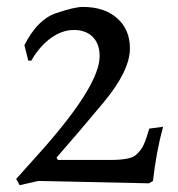

<svg xmlns="http://www.w3.org/2000/svg" viewBox="-20 -525 515 557"><path d="M269 -361.8Q269 -397.9 249 -418Q229 -438 194.3 -438Q159.7 -438 127 -414.1Q94.2 -390.1 70.8 -349.1H62L50.8 -394Q88.4 -468.3 142.1 -486.6Q195.8 -504.9 220.2 -504.9Q283.2 -504.9 320.1 -471.9Q356.9 -439 356.9 -384.8Q356.9 -319.8 281 -228.5Q205.1 -137.2 144 -67.9L147.9 -61H300.8Q356.9 -61 373 -74.5Q389.2 -87.9 397 -105.5Q404.8 -123 413.1 -151.9L453.1 -157.2Q433.1 -84 423.8 0L412.1 6.8L90.8 0L37.1 12.2L26.9 -5.9L106 -94.2Q269 -279.3 269 -361.8Z"/></svg>

Font: Alegreya-Regular
Style: Regular
Weight: 400
Designer: Juan Pablo del Peral
Foundry: Juan Pablo del Peral
Version: Version 1.003